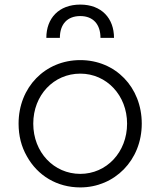

<svg xmlns="http://www.w3.org/2000/svg" viewBox="-20 -805 699 837"><path d="M241 -640C241 -699 273 -735 330 -735C386 -735 418 -699 418 -640H477C477 -725 423 -785 330 -785C236 -785 182 -725 182 -640ZM330 12C479 12 598 -106 598 -266C598 -425 483 -543 330 -543C177 -543 61 -425 61 -266C61 -213 73 -166 97 -124C144 -39 229 12 330 12ZM330 -47C215 -47 125 -141 125 -266C125 -390 214 -484 330 -484C445 -484 534 -389 534 -266C534 -141 444 -47 330 -47Z"/></svg>

Font: Plus Jakarta Sans Light
Style: Regular
Weight: 300
Designer: Gumpita Rahayu
Foundry: Tokotype
Version: Version 2.071;gftools[0.9.30]